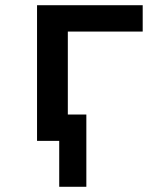

<svg xmlns="http://www.w3.org/2000/svg" viewBox="-20 -540 640 736"><path d="M311 176H207V0H122V-520H527V-419H240V-101H311Z"/></svg>

Font: R Plex Mono
Style: Bold
Weight: 700
Monospace: yes
Designer: Belleve Invis
Foundry: Belleve Invis
Version: Version 31.8.0